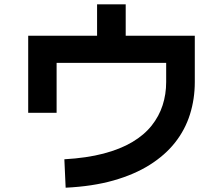

<svg xmlns="http://www.w3.org/2000/svg" viewBox="-20 -829 1040 892"><path d="M285 43 279 -89Q383 -95 461 -115.5Q539 -136 594.5 -169Q650 -202 684.5 -245.5Q719 -289 735.5 -340Q752 -391 752 -448V-537H243V-305H111V-663H885V-448Q885 -369 862.5 -297.5Q840 -226 793.5 -167Q747 -108 675.5 -63Q604 -18 507 9.5Q410 37 285 43ZM431 -613V-809H564V-613Z"/></svg>

Font: Murecho Thin SemiBold
Style: Regular
Weight: 600
Version: Version 1.010